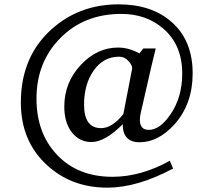

<svg xmlns="http://www.w3.org/2000/svg" viewBox="-20 -711 976 884"><path d="M867 -373Q867 -232 783 -138Q708 -56 623 -56Q545 -56 545 -139Q463 -57 401 -57Q346 -57 311 -101.5Q276 -146 276 -220Q276 -332 353 -413Q427 -492 524 -492Q573 -492 622 -465L640 -488H697Q692 -473 628 -191Q624 -173 624 -159Q624 -113 665 -113Q716 -113 764 -183Q819 -262 819 -372Q819 -505 731 -580Q653 -647 538 -647Q368 -647 258 -536Q148 -425 148 -257Q148 -100 240 -1Q336 103 498 103Q629 103 762 29L777 65Q612 153 474 153Q308 153 195 48Q76 -62 76 -239Q76 -449 217 -576Q345 -691 526 -691Q679 -691 771 -609Q867 -524 867 -373ZM588 -393Q591 -408 572.5 -429Q554 -450 529 -450Q456 -450 411.5 -386.5Q367 -323 367 -229Q367 -121 446 -121Q496 -121 548 -186Z"/></svg>

Font: Apparatus SIL
Style: Regular
Weight: 400
Version: Version 1.0